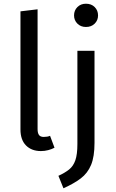

<svg xmlns="http://www.w3.org/2000/svg" viewBox="-20 -800 623 1032"><path d="M200 12Q150 12 120 -18Q90 -48 90 -104V-739L182 -750V-106Q182 -85 189.5 -74.5Q197 -64 215 -64Q225 -64 233.5 -65.5Q242 -67 249 -70L273 -6Q258 2 239 7Q220 12 200 12ZM396 -527H488V-32Q488 42 469.5 86.5Q451 131 414 159Q377 187 321 212L294 145Q329 129 351.5 111Q374 93 385 61.5Q396 30 396 -26ZM442 -780Q471 -780 489 -762Q507 -744 507 -717Q507 -691 489 -673Q471 -655 442 -655Q414 -655 396 -673Q378 -691 378 -717Q378 -744 396 -762Q414 -780 442 -780Z"/></svg>

Font: Fira Sans Variable
Style: Regular
Weight: 400
Designer: Carrois Corporate & Edenspiekermann AG
Foundry: Carrois Corporate GbR & Edenspiekermann AG
Version: Version 4.202